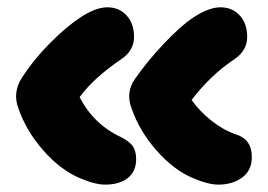

<svg xmlns="http://www.w3.org/2000/svg" viewBox="-20 -518 735 526"><path d="M578.1 -12.2Q549.8 -12.2 506.8 -30.8Q455.1 -53.2 408.7 -106Q362.3 -158.7 340.8 -220.2Q323.7 -264.2 349.1 -300.8Q383.3 -350.1 429.2 -398.7Q475.1 -447.3 509.8 -470.2Q551.8 -498 584 -498Q616.2 -498 636.7 -475.8Q657.2 -453.6 657.2 -417Q657.2 -378.9 621.1 -355Q556.6 -312 504.9 -244.1Q526.9 -212.9 559.8 -187Q592.8 -161.1 626 -149.9Q669.9 -136.7 669.9 -87.9Q669.9 -51.3 643.6 -31.7Q617.2 -12.2 578.1 -12.2ZM268.1 -12.2Q239.7 -12.2 196.8 -30.8Q145 -53.2 98.6 -106Q52.2 -158.7 30.8 -220.2Q13.7 -263.7 40 -305.2Q71.8 -354.5 116.9 -399.9Q162.1 -445.3 200.2 -470.2Q242.2 -498 273.9 -498Q306.2 -498 326.7 -475.8Q347.2 -453.6 347.2 -417Q347.2 -378.9 311 -355Q235.8 -303.7 198.2 -252Q236.3 -177.2 312 -142.1Q333.5 -131.3 343.3 -118.2Q353 -105 353 -82Q353 -48.3 330.1 -30.3Q307.1 -12.2 268.1 -12.2Z"/></svg>

Font: Shantell Sans Normal
Style: Regular
Weight: 800
Designer: Stephen Nixon, Anya Danilova, Shantell Martin
Foundry: Arrow Type
Version: Version 1.006;[559af2be0]